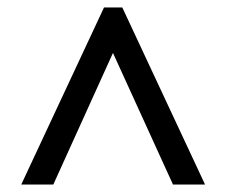

<svg xmlns="http://www.w3.org/2000/svg" viewBox="-20 -734 609 515"><path d="M37 -239 259 -714H308L530 -239H444L283 -592L123 -239Z"/></svg>

Font: Noto Serif Devanagari Black
Style: Regular
Weight: 900
Designer: Universal Thirst, Indian Type Foundry and the Monotype Design Team
Foundry: Monotype Imaging Inc.
Version: Version 2.004; ttfautohint (v1.8.4.7-5d5b)